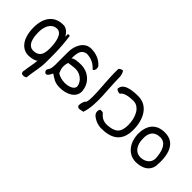

<svg xmlns="http://www.w3.org/2000/svg" viewBox="-10 -1277 2135 2135"><g transform="rotate(45 1057.5 -209.5)"><path d="M399 -84C399 21 372 95 365 189C349 204 318 209 297 195C289 181 288 166 294 151C299 93 316 38 320 -27C297 -6 259 1 217 4C118 11 27 -71 27 -260C27 -413 103 -522 258 -512C299 -503 330 -472 350 -434V-477H378C391 -395 397 -307 399 -215ZM321 -230C319 -304 306 -440 217 -433C138 -427 103 -348 103 -262C103 -170 122 -63 221 -72C305 -81 321 -137 321 -230Z M912 -133C912 -37 810 11 707 11C625 11 596 -18 544 -50C532 -27 529 -13 507 7C476 27 458 -18 461 -27C477 -60 490 -61 492 -130V-336C492 -442 548 -545 647 -545C732 -545 796 -513 838 -466C857 -447 850 -387 821 -392C786 -434 729 -470 651 -470C578 -456 569 -397 569 -311C584 -334 651 -339 692 -339C813 -339 906 -253 912 -133ZM835 -137C827 -215 744 -275 656 -261C629 -259 605 -252 580 -252C559 -198 566 -150 590 -100C618 -79 663 -66 709 -66C756 -66 835 -84 835 -137Z M1095 -542C1095 -359 1136 -142 1082 14C1048 18 1014 38 995 6C992 -27 1003 -57 1015 -78C1063 -92 1020 -391 1020 -531V-597C1028 -610 1049 -622 1070 -622C1084 -603 1095 -573 1095 -542Z M1618 -235C1618 -50 1503 5 1353 5C1296 5 1238 -21 1205 -54C1180 -81 1185 -119 1200 -136C1215 -135 1224 -137 1238 -135C1274 -99 1297 -68 1372 -68C1488 -76 1540 -112 1540 -235C1540 -347 1491 -466 1389 -466C1325 -466 1247 -454 1227 -414C1203 -412 1181 -423 1170 -435C1170 -526 1295 -541 1391 -541C1545 -541 1618 -398 1618 -235Z M2079 -131C2064 -44 1988 -2 1886 -2C1760 -5 1689 -117 1685 -238C1685 -379 1750 -465 1888 -465C2056 -465 2095 -308 2079 -131ZM2018 -188C2013 -279 1987 -391 1889 -391C1795 -391 1755 -330 1762 -234C1764 -149 1805 -76 1889 -76C1953 -76 2018 -114 2018 -188Z"/></g></svg>

Font: Snowfall
Style: Rev
Weight: 400
Designer: Jasper
Foundry: Cannot Into Space Fonts
Version: Version 0.9